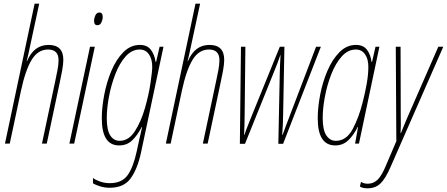

<svg xmlns="http://www.w3.org/2000/svg" viewBox="-20 -780 2428 1043"><path d="M7 0H33L94 -287Q118 -399 152 -455Q186 -511 241 -511Q298 -511 298 -453Q298 -428 292 -398Q286 -368 280 -339L208 0H234L304 -329Q311 -360 317.5 -396Q324 -432 324 -455Q324 -536 244 -536Q164 -536 127 -448H125Q130 -467 134 -485.5Q138 -504 142 -523L193 -760H168Z M509 -643Q524 -643 531 -658.5Q538 -674 538 -687Q538 -712 520 -712Q505 -712 498 -696.5Q491 -681 491 -667Q491 -643 509 -643ZM357 0H383L495 -526H469Z M630 -15Q598 -15 579 -44Q560 -73 560 -139Q560 -191 572 -255Q584 -319 606.5 -377.5Q629 -436 662.5 -473.5Q696 -511 739 -511Q771 -511 789 -485Q807 -459 807 -417Q807 -393 797.5 -328.5Q788 -264 767 -191.5Q746 -119 712.5 -67Q679 -15 630 -15ZM576 240Q652 240 689 190Q726 140 746 49L868 -526H847L828 -444H825Q820 -482 800 -509Q780 -536 740 -536Q689 -536 650 -496.5Q611 -457 585 -395Q559 -333 546 -264Q533 -195 533 -137Q533 10 627 10Q669 10 697.5 -17Q726 -44 750 -90H752Q748 -70 743.5 -52Q739 -34 737 -24L723 41Q704 129 673 172Q642 215 576 215Q548 215 523 206Q498 197 485 187V216Q498 224 523 232Q548 240 576 240Z M881 0H907L968 -287Q992 -399 1026 -455Q1060 -511 1115 -511Q1172 -511 1172 -453Q1172 -428 1166 -398Q1160 -368 1154 -339L1082 0H1108L1178 -329Q1185 -360 1191.5 -396Q1198 -432 1198 -455Q1198 -536 1118 -536Q1038 -536 1001 -448H999Q1004 -467 1008 -485.5Q1012 -504 1016 -523L1067 -760H1042Z M1283 1H1311L1469 -391Q1479 -415 1487 -436.5Q1495 -458 1503 -481H1504Q1502 -458 1501.5 -434Q1501 -410 1500 -390L1492 1H1518L1723 -526H1697L1554 -151Q1543 -122 1533 -96Q1523 -70 1515 -47H1513Q1515 -72 1516.5 -104Q1518 -136 1518 -156L1525 -526H1500L1352 -162Q1341 -134 1328 -102Q1315 -70 1308 -48H1306Q1307 -74 1308 -101Q1309 -128 1309 -157L1313 -526H1289Z M1804 -15Q1773 -15 1753 -44Q1733 -73 1733 -139Q1733 -191 1745 -255Q1757 -319 1780 -377.5Q1803 -436 1836.5 -473.5Q1870 -511 1913 -511Q1945 -511 1963 -485Q1981 -459 1981 -417Q1981 -375 1972 -324.5Q1963 -274 1950 -224Q1930 -143 1896 -79Q1862 -15 1804 -15ZM1801 10Q1842 10 1871 -17Q1900 -44 1923 -90H1925L1909 0H1930L2041 -526H2020L2001 -444H1998Q1994 -482 1974 -509Q1954 -536 1914 -536Q1863 -536 1824 -496.5Q1785 -457 1758.5 -395Q1732 -333 1719 -264Q1706 -195 1706 -137Q1706 10 1801 10Z M1976 243Q2020 243 2047.5 216Q2075 189 2102 126L2388 -526H2361L2194 -144Q2187 -128 2177 -104Q2167 -80 2158 -57H2156Q2157 -78 2157.5 -101Q2158 -124 2157 -141L2156 -526H2130L2133 -13L2077 118Q2054 174 2031.5 196Q2009 218 1978 218Q1956 218 1941 208L1935 233Q1949 243 1976 243Z"/></svg>

Font: Noto Sans Display Condensed Thin
Style: Italic
Weight: 250
Width: 3
Italic angle: -12°
Designer: Monotype Design Team
Foundry: Monotype Imaging Inc.
Version: Version 1.900